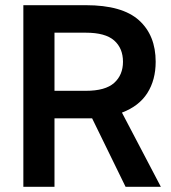

<svg xmlns="http://www.w3.org/2000/svg" viewBox="-20 -720 660 740"><path d="M335 -264H190V0H70V-700H311Q451 -700 515.5 -642Q580 -584 580 -482Q580 -412 548 -361.5Q516 -311 450 -286L600 0H464ZM190 -594V-370H311Q386 -370 420 -400.5Q454 -431 454 -482Q454 -534 420 -564Q386 -594 311 -594Z"/></svg>

Font: PT Root UI Web Bold
Style: Regular
Weight: 700
Designer: Vitaly Kuzmin
Foundry: ParaType Ltd.
Version: Version 1.000W